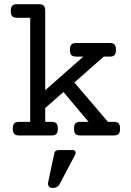

<svg xmlns="http://www.w3.org/2000/svg" viewBox="-20 -661 640 937"><path d="M169.9 -640.6Q186.5 -640.6 193.6 -633.3Q200.7 -626 200.7 -607.4V-220.7L386.7 -384.8H352.1Q335.4 -384.8 328.4 -392.1Q321.3 -399.4 321.3 -418Q321.3 -436.5 328.4 -443.8Q335.4 -451.2 352.1 -451.2H515.1Q531.7 -451.2 538.8 -443.8Q545.9 -436.5 545.9 -418Q545.9 -399.4 538.8 -392.1Q531.7 -384.8 515.1 -384.8H486.3L342.8 -258.3L506.8 -66.4H535.2Q551.8 -66.4 558.8 -59.1Q565.9 -51.8 565.9 -33.2Q565.9 -14.6 558.8 -7.3Q551.8 0 535.2 0H372.1Q355.5 0 348.4 -7.3Q341.3 -14.6 341.3 -33.2Q341.3 -51.8 348.4 -59.1Q355.5 -66.4 372.1 -66.4H412.1L289.6 -211.9L200.7 -133.8V-66.4H231.4Q248 -66.4 255.1 -59.1Q262.2 -51.8 262.2 -33.2Q262.2 -14.6 255.1 -7.3Q248 0 231.4 0H73.2Q56.6 0 49.6 -7.3Q42.5 -14.6 42.5 -33.2Q42.5 -51.8 49.6 -59.1Q56.6 -66.4 73.2 -66.4H127.4V-574.2H63.5Q46.9 -574.2 39.8 -581.5Q32.7 -588.9 32.7 -607.4Q32.7 -626 39.8 -633.3Q46.9 -640.6 63.5 -640.6ZM270.5 238.3Q266.1 246.6 257.6 251.5Q249 256.3 238.8 256.3Q225.1 256.3 218.8 249Q212.4 241.7 214.8 229L245.1 86.9Q246.6 79.1 252 75.2Q257.3 71.3 265.6 71.3H335Q344.7 71.3 347.9 78.6Q351.1 85.9 345.7 96.2Z"/></svg>

Font: Courier Prime
Style: Regular
Weight: 400
Designer: Alan Dague-Greene
Foundry: Quote-Unquote Apps
Version: Version 1.203